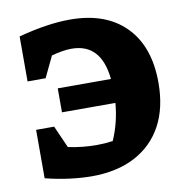

<svg xmlns="http://www.w3.org/2000/svg" viewBox="-78 -743 791 828"><g transform="rotate(-10 318.0 -329.0)"><path d="M259 12Q216 12 163.5 5.5Q111 -1 56 -15V-227H135L178 -130Q241 -117 302 -117Q337 -117 373 -122Q406 -197 413 -282H179V-387H412Q396 -545 267 -545Q229 -545 179 -531L135 -439H56V-636Q183 -670 282 -670Q438 -670 524.5 -582.5Q611 -495 611 -336Q611 -226 569 -148.5Q527 -71 448 -29.5Q369 12 259 12Z"/></g></svg>

Font: Piazzolla ExtraBold
Style: Regular
Weight: 800
Designer: Juan Pablo del Peral
Foundry: Huerta Tipografica
Version: Version 1.330